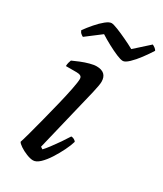

<svg xmlns="http://www.w3.org/2000/svg" viewBox="-180 -777 721 847"><g transform="rotate(30 180.5 -353.5)"><path d="M136 0Q122 0 102 -8Q82 -16 66.5 -26.5Q51 -37 48 -44Q52 -55 62 -91.5Q72 -128 84.5 -176.5Q97 -225 109 -274Q121 -323 128.5 -361Q136 -399 136 -414Q136 -425 128.5 -429Q121 -433 109 -433H54Q54 -442 56.5 -451.5Q59 -461 61 -465Q76 -472 97 -480.5Q118 -489 138.5 -494.5Q159 -500 172 -500Q225 -500 225 -451Q225 -436 215 -393Q205 -350 185.5 -271Q166 -192 137 -70L148 -63Q157 -72 172.5 -92.5Q188 -113 203.5 -135.5Q219 -158 230 -176Q238 -176 245 -172Q252 -168 255 -163Q249 -142 235.5 -114.5Q222 -87 205 -60.5Q188 -34 170 -17Q152 0 136 0ZM259.7 -578Q248.3 -578 225.9 -587.5Q203.6 -597 177.5 -611Q151.4 -625 129.5 -639L54.5 -582Q49.7 -584 43.1 -589.5Q36.4 -595 33.6 -604Q48.8 -625 67.8 -647Q86.8 -669 104.8 -683.5Q122.9 -698 134.3 -698Q143.8 -698 166.6 -689Q189.4 -680 216.9 -667Q244.5 -654 266.3 -642L338.5 -707Q345.2 -704 351.8 -699Q358.5 -694 361.3 -688Q346.1 -664 327.1 -638.5Q308.1 -613 289.6 -595.5Q271.1 -578 259.7 -578Z"/></g></svg>

Font: Texturina
Style: Italic
Weight: 400
Italic angle: -11°
Designer: Guillermo Torres Carreño
Foundry: Omnibus-Type
Version: Version 1.002; ttfautohint (v1.8.3)